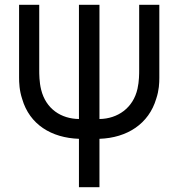

<svg xmlns="http://www.w3.org/2000/svg" viewBox="-20 -560 748 805"><path d="M397 225V22C513.5 18 604 -41 635 -146C647 -181.5 648 -212.5 648 -234V-540H563.5V-266.5C563.5 -251.5 563.5 -218.5 556.5 -188C538.5 -107 473 -62 397 -61V-540H311V-61C236.5 -62 172.5 -103 152.5 -184C144.5 -216 144.5 -250 144.5 -266.5V-540H60V-234C60 -215 61 -180.5 73 -145C104 -38 195.5 18 311 22V225Z"/></svg>

Font: Hauora Medium
Style: Regular
Weight: 500
Designer: Wayne Shih
Foundry: WCYS
Version: Version 1.001;hotconv 1.0.109;makeotfexe 2.5.65596